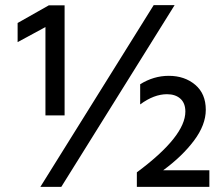

<svg xmlns="http://www.w3.org/2000/svg" viewBox="-20 -732 873 752"><path d="M220 0H138L582 -712H664ZM233 -280H158V-626L49 -567V-642L171 -711H233ZM800 0H516V-57Q706 -198 706 -295Q706 -328 686.5 -345.5Q667 -363 634 -363Q583 -363 529 -323V-402Q582 -435 641 -435Q703 -435 744.5 -400Q786 -365 786 -302Q786 -243 740 -181.5Q694 -120 619 -65H800Z"/></svg>

Font: Hind Vadodara Medium
Style: Regular
Weight: 500
Designer: Hitesh Malaviya
Foundry: Indian Type Foundry
Version: Version 1.001;PS 1.0;hotconv 1.0.86;makeotf.lib2.5.63406; tt